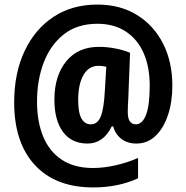

<svg xmlns="http://www.w3.org/2000/svg" viewBox="-20 -741 815 840"><path d="M734 -366Q734 -294 714.5 -236.5Q695 -179 660 -146Q625 -113 577 -113Q538 -113 511.5 -133Q485 -153 475 -188H469Q432 -113 363 -113Q293 -113 255.5 -164Q218 -215 218 -305Q218 -409 269.5 -472.5Q321 -536 413 -536Q448 -536 484.5 -529Q521 -522 549 -510L541 -304Q540 -291 539.5 -277Q539 -263 539 -251Q539 -222 548.5 -209.5Q558 -197 574 -197Q603 -197 619 -239Q635 -281 635 -367Q635 -448 608.5 -508.5Q582 -569 530.5 -603Q479 -637 406 -637Q318 -637 259.5 -591Q201 -545 171.5 -468Q142 -391 142 -296Q142 -209 169 -143.5Q196 -78 250.5 -42Q305 -6 387 -6Q434 -6 486.5 -18Q539 -30 584 -50V39Q497 79 388 79Q223 79 132.5 -19Q42 -117 42 -293Q42 -421 87.5 -517.5Q133 -614 214.5 -667.5Q296 -721 406 -721Q505 -721 578.5 -676Q652 -631 693 -551Q734 -471 734 -366ZM322 -304Q322 -248 336.5 -222.5Q351 -197 377 -197Q407 -197 421 -232Q435 -267 439 -349L445 -449Q429 -453 411 -453Q368 -453 345 -412.5Q322 -372 322 -304Z"/></svg>

Font: Noto Sans Myanmar UI Condensed
Style: Bold
Weight: 700
Width: 3
Designer: Monotype Design Team
Foundry: Monotype Imaging Inc.
Version: Version 2.103; ttfautohint (v1.8.4.7-5d5b)